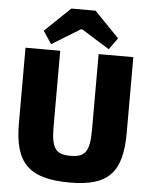

<svg xmlns="http://www.w3.org/2000/svg" viewBox="-61 -972 816 1036"><g transform="rotate(5 347.0 -454.0)"><path d="M414 -922H283L145 -790L191 -721L344 -815H352L503 -721L548 -784ZM639 -690H451V-280C451 -162 427 -130 347 -130C267 -130 243 -162 243 -280V-690H55V-280C55 -65 135 14 357 14C564 14 639 -65 639 -280Z"/></g></svg>

Font: Exo 2 Extra Bold
Style: Regular
Weight: 800
Designer: Natanael Gama
Version: Version 1.001;PS 001.001;hotconv 1.0.88;makeotf.lib2.5.64775